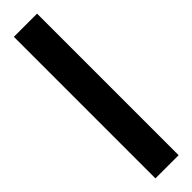

<svg xmlns="http://www.w3.org/2000/svg" viewBox="6 -75 398 398"><g transform="rotate(45 205.5 124.0)"><path d="M-2 90H413V158H-2Z"/></g></svg>

Font: ubangla25
Style: Book
Weight: 400
Designer: Jelle Bosma - Monotype Design Team
Foundry: Monotype Imaging Inc.
Version: Version 2.003